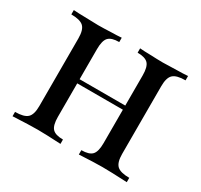

<svg xmlns="http://www.w3.org/2000/svg" viewBox="-115 -660 841 805"><g transform="rotate(30 305.5 -257.0)"><path d="M506 -421V-93Q506 -52 522.5 -36.5Q539 -21 582 -21V0Q501 -4 462 -4Q425 -4 350 0V-21Q387 -21 401.5 -36.5Q416 -52 416 -93V-255H195V-93Q195 -52 209.5 -36.5Q224 -21 261 -21V0Q186 -4 149 -4Q110 -4 29 0V-21Q72 -21 88.5 -36.5Q105 -52 105 -93V-421Q105 -462 88.5 -477.5Q72 -493 29 -493V-514Q32 -514 38 -513.5Q44 -513 55 -512.5Q66 -512 76 -512Q128 -510 149 -510Q172 -510 218 -512Q227 -512 237.5 -512.5Q248 -513 253.5 -513.5Q259 -514 261 -514V-493Q224 -493 209.5 -477.5Q195 -462 195 -421V-275H416V-421Q416 -462 401.5 -477.5Q387 -493 350 -493V-514Q352 -514 357.5 -513.5Q363 -513 373.5 -512.5Q384 -512 393 -512Q439 -510 462 -510Q484 -510 534 -512Q545 -512 556 -512.5Q567 -513 573 -513.5Q579 -514 582 -514V-493Q539 -493 522.5 -477.5Q506 -462 506 -421Z"/></g></svg>

Font: Playfair Display
Style: Regular
Weight: 400
Designer: Claus Eggers S?rensen
Foundry: Claus Eggers S?rensen
Version: Version 1.003